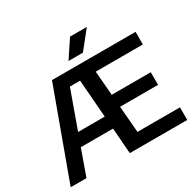

<svg xmlns="http://www.w3.org/2000/svg" viewBox="-195 -1169 1421 1391"><g transform="rotate(-30 515.0 -474.0)"><path d="M13 0 283.5 -740H983V-634.5H588.5L605.5 -431.5H932V-326H614L632.5 -105.5H988V0H507.5L491 -214.5H221.5L145 0ZM372.5 -634.5 259.5 -320H482.5L458 -634.5ZM456.5 -800 554.5 -947.5H695L577 -800Z"/></g></svg>

Font: Encode Sans Semi Expanded SemiBold
Style: Regular
Weight: 600
Width: 6
Designer: Multiple Designers
Foundry: Impallari Type
Version: Version 3.000; ttfautohint (v1.8.3) -l 8 -r 50 -G 200 -x 14 